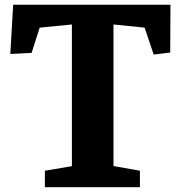

<svg xmlns="http://www.w3.org/2000/svg" viewBox="-20 -778 751 798"><path d="M166.5 0H561.5V-68.4L451.7 -87.9V-676.3L581.1 -663.1L618.7 -551.3L687.5 -559.6L688.5 -758.3H34.7L22.9 -553.7L111.3 -558.1L145 -663.1L278.8 -676.3V-87.4L166.5 -68.4Z"/></svg>

Font: Merriweather
Style: Heavy
Weight: 900
Designer: Eben Sorkin ( eben@eyebytes.com )
Foundry: Sorkin Type Co.
Version: Version 1.003